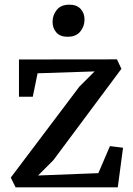

<svg xmlns="http://www.w3.org/2000/svg" viewBox="-20 -800 570 820"><path d="M384 -495 140.5 -487 120 -387H61V-546L479.5 -546.5L498.5 -506L208 -116L142.5 -50.5L400 -60.5L449.5 -176L505.5 -169L483 0H46.5L26 -41.5L319 -430ZM268 -643Q237 -643 220.8 -661.2Q204.5 -679.5 204.5 -706.5Q204.5 -735.5 222.5 -757.8Q240.5 -780 276 -780H277Q308 -780 324.5 -761.8Q341 -743.5 341 -716.5Q341 -687.5 322.8 -665.2Q304.5 -643 269 -643Z"/></svg>

Font: Merriweather Text
Style: Regular
Weight: 400
Designer: Eben Sorkin
Foundry: Eben Sorkin
Version: Version 2.100; ttfautohint (v1.7.19-72a1) -l 8 -r 50 -G 200 